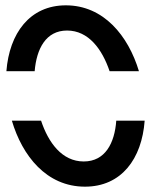

<svg xmlns="http://www.w3.org/2000/svg" viewBox="-20 -690 622 720"><path d="M391 -423H501C461 -556 368.5 -670 227 -670C91.5 -670 15 -565 4 -423H110C117 -507 152 -575.5 231.5 -575.5C312 -575.5 363 -505.5 391 -423ZM24.5 -237.5C63.5 -105.5 154.5 10 298.5 10C435.5 10 512 -94.5 522.5 -237.5H416C410 -153.5 374.5 -84.5 294 -84.5C212.5 -84.5 161.5 -155 134 -237.5Z"/></svg>

Font: Font.Observer
Style: Regular
Weight: 500
Italic angle: 9°
Version: Version 1.001;FEAKit 1.0